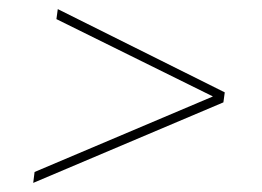

<svg xmlns="http://www.w3.org/2000/svg" viewBox="-20 -509 575 422"><path d="M107 -489 474 -306 471 -284 53 -107 56 -131 448 -297 104 -467Z"/></svg>

Font: Exo 2 Thin
Style: Italic
Weight: 250
Italic angle: -8°
Designer: Natanael Gama
Foundry: Natanael Gama
Version: Version 2.010